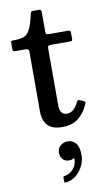

<svg xmlns="http://www.w3.org/2000/svg" viewBox="-106 -715 599 1089"><g transform="rotate(-10 193.0 -170.5)"><path d="M368 -97Q351 -51.5 314.5 -19.5Q278 12.5 217 12.5Q158 12.5 132.2 -16.8Q106.5 -46 106.5 -93V-440.5Q106.5 -458 90.5 -458H30.5Q20 -458 16.8 -460.5Q13.5 -463 13.5 -473V-506Q13.5 -516 16.2 -518Q19 -520 28.5 -520Q65 -520 87 -527.5Q109 -535 123.5 -562.5Q138 -590 151.5 -650.5Q153.5 -659 156 -662.2Q158.5 -665.5 170 -665.5H201Q214.5 -665.5 214.5 -651V-536Q214.5 -525.5 219 -522.8Q223.5 -520 233.5 -520H341.5Q350.5 -520 354 -517Q357.5 -514 357.5 -504V-470.5Q357.5 -461.5 353.8 -459.8Q350 -458 341 -458H234.5Q224 -458 219.2 -455.2Q214.5 -452.5 214.5 -441.5V-113.5Q214.5 -57.5 256 -57.5Q295.5 -57.5 322.5 -113Q326 -120.5 329 -122Q332 -123.5 340.5 -120.5L360 -112Q366.5 -109 368.8 -106.2Q371 -103.5 368 -97ZM171.5 152Q171.5 128.5 189.2 113Q207 97.5 232.5 97.5Q259.5 97.5 277.8 119.2Q296 141 296 188Q296 218.5 281.5 249Q267 279.5 241.2 300.8Q215.5 322 182 325.5Q177 326 174.8 325Q172.5 324 172.5 318.5V296.5Q172.5 289 182.5 287.5Q211 283.5 232.2 258.8Q253.5 234 252.5 201.5Q252 195.5 244 200.5Q236 205.5 221 205.5Q198 205.5 184.8 190.2Q171.5 175 171.5 152Z"/></g></svg>

Font: Besley* Medium
Style: Regular
Weight: 500
Designer: Owen Earl
Foundry: indestructible type*
Version: Version 3.000; ttfautohint (v1.8.3)